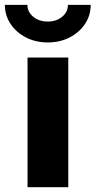

<svg xmlns="http://www.w3.org/2000/svg" viewBox="-60 -783 399 803"><path d="M55.2 0V-542.5H225.6V0ZM139.6 -605.5Q88.9 -605.5 48.3 -626.5Q7.8 -647.5 -15.9 -683.1Q-39.6 -718.8 -39.6 -762.7H54.7Q54.7 -732.9 79.1 -712.9Q103.5 -692.9 139.6 -692.9Q175.8 -692.9 200 -712.9Q224.1 -732.9 224.1 -762.7H319.3Q319.3 -718.8 295.7 -683.1Q272 -647.5 231.4 -626.5Q190.9 -605.5 139.6 -605.5Z"/></svg>

Font: Inter 16pt ExtraBold
Style: Regular
Weight: 800
Version: Version 4.001;git-66647c0bb